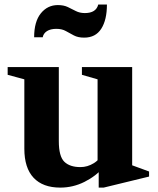

<svg xmlns="http://www.w3.org/2000/svg" viewBox="-20 -822 702 852"><path d="M247.5 10.5Q170 10.5 129 -33.2Q88 -77 88 -162V-470L14 -490V-524.5H241V-196Q241 -128 265.5 -104.2Q290 -80.5 337 -80.5Q368 -80.5 396.2 -97.8Q424.5 -115 440 -151V-80.5Q406 -40.5 355 -15Q304 10.5 247.5 10.5ZM418 10.5V-63L413 -69V-470L343.5 -490V-524.5H566.5V-88.5L641.5 -61V-38.5L440 10.5ZM353.5 -655Q326 -655 307.8 -664.8Q289.5 -674.5 272.2 -684.2Q255 -694 230 -694Q204 -694 188.2 -683.8Q172.5 -673.5 169.5 -656.5H131.5Q131.5 -726 161.2 -762.8Q191 -799.5 236.5 -799.5Q262.5 -799.5 280.8 -790.8Q299 -782 316.5 -773Q334 -764 356.5 -764Q406.5 -764 416 -802H454.5Q454.5 -733.5 429.2 -694.2Q404 -655 353.5 -655Z"/></svg>

Font: Libre Caslon Text
Style: Regular
Weight: 400
Designer: Pablo Impallari, Rodrigo Fuenzalida, Katja Schimmel
Foundry: Pablo Impallari, Rodrigo Fuenzalida
Version: Version 2.000